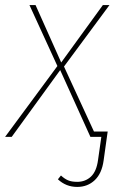

<svg xmlns="http://www.w3.org/2000/svg" viewBox="-39 -539 486 756"><path d="M331 -21H385L382 0L369 93Q362 144 334 170.5Q306 197 265 197Q221 197 189 167L201 152Q215 165 229 171Q243 177 265 177Q297 177 319 156.5Q341 136 347 91L360 0H317L198 -263L7 0H-19L187 -279L77 -519H101L202 -293L366 -519H392L213 -277Z"/></svg>

Font: Fira Sans Condensed Thin
Style: Italic
Weight: 250
Width: 3
Italic angle: -8°
Designer: Carrois Corporate & Edenspiekermann AG
Foundry: Carrois Corporate GbR & Edenspiekermann AG
Version: Version 4.203